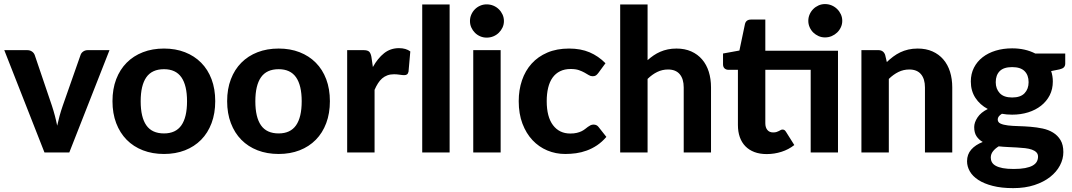

<svg xmlns="http://www.w3.org/2000/svg" viewBox="-20 -768 5400 967"><path d="M531.5 -515.5 329 0H204L1.5 -515.5H116Q131 -515.5 141 -508.5Q151 -501.5 155 -490.5L241.5 -235.5Q250 -209.5 256.5 -184.8Q263 -160 268 -135Q273.5 -160 280.2 -184.8Q287 -209.5 296 -235.5L385.5 -490.5Q389 -501.5 399 -508.5Q409 -515.5 422.5 -515.5Z M806 -523.5Q864 -523.5 911.5 -505Q959 -486.5 993 -452.2Q1027 -418 1045.5 -369Q1064 -320 1064 -258.5Q1064 -197 1045.5 -147.8Q1027 -98.5 993 -64Q959 -29.5 911.5 -11Q864 7.5 806 7.5Q747.5 7.5 699.8 -11Q652 -29.5 618 -64Q584 -98.5 565.2 -147.8Q546.5 -197 546.5 -258.5Q546.5 -320 565.2 -369Q584 -418 618 -452.2Q652 -486.5 699.8 -505Q747.5 -523.5 806 -523.5ZM806 -96Q865 -96 893.5 -136.8Q922 -177.5 922 -258Q922 -338 893.5 -378.8Q865 -419.5 806 -419.5Q745.5 -419.5 717 -378.8Q688.5 -338 688.5 -258Q688.5 -177.5 717 -136.8Q745.5 -96 806 -96Z M1383.5 -523.5Q1441.5 -523.5 1489 -505Q1536.5 -486.5 1570.5 -452.2Q1604.5 -418 1623 -369Q1641.5 -320 1641.5 -258.5Q1641.5 -197 1623 -147.8Q1604.5 -98.5 1570.5 -64Q1536.5 -29.5 1489 -11Q1441.5 7.5 1383.5 7.5Q1325 7.5 1277.2 -11Q1229.5 -29.5 1195.5 -64Q1161.5 -98.5 1142.8 -147.8Q1124 -197 1124 -258.5Q1124 -320 1142.8 -369Q1161.5 -418 1195.5 -452.2Q1229.5 -486.5 1277.2 -505Q1325 -523.5 1383.5 -523.5ZM1383.5 -96Q1442.5 -96 1471 -136.8Q1499.5 -177.5 1499.5 -258Q1499.5 -338 1471 -378.8Q1442.5 -419.5 1383.5 -419.5Q1323 -419.5 1294.5 -378.8Q1266 -338 1266 -258Q1266 -177.5 1294.5 -136.8Q1323 -96 1383.5 -96Z M1858 -430.5Q1882.5 -474.5 1914.5 -500Q1946.5 -525.5 1989.5 -525.5Q2024.5 -525.5 2046.5 -509L2037.5 -407Q2035 -397 2029.8 -393.2Q2024.5 -389.5 2015.5 -389.5Q2007.5 -389.5 1992.5 -391.8Q1977.5 -394 1964.5 -394Q1945.5 -394 1930.8 -388.5Q1916 -383 1904.5 -373Q1893 -363 1883.8 -348.5Q1874.5 -334 1866.5 -315.5V0H1728.5V-515.5H1810Q1831 -515.5 1839 -508Q1847 -500.5 1850.5 -482Z M2244.5 -745.5V0H2106.5V-745.5Z M2501.5 -515.5V0H2363.5V-515.5ZM2518 -662Q2518 -644.5 2511 -629.5Q2504 -614.5 2492.2 -603Q2480.5 -591.5 2464.8 -585Q2449 -578.5 2431 -578.5Q2414 -578.5 2398.8 -585Q2383.5 -591.5 2372 -603Q2360.5 -614.5 2353.8 -629.5Q2347 -644.5 2347 -662Q2347 -679.5 2353.8 -694.8Q2360.5 -710 2372 -721.5Q2383.5 -733 2398.8 -739.5Q2414 -746 2431 -746Q2449 -746 2464.8 -739.5Q2480.5 -733 2492.2 -721.5Q2504 -710 2511 -694.8Q2518 -679.5 2518 -662Z M2993.5 -400.5Q2987.5 -392.5 2981.5 -388.2Q2975.5 -384 2964.5 -384Q2954.5 -384 2945.2 -389.8Q2936 -395.5 2924 -402.2Q2912 -409 2895.5 -414.8Q2879 -420.5 2854.5 -420.5Q2823.5 -420.5 2800.8 -409.2Q2778 -398 2763 -377Q2748 -356 2740.8 -326Q2733.5 -296 2733.5 -258.5Q2733.5 -179.5 2765.2 -137.5Q2797 -95.5 2852 -95.5Q2871 -95.5 2884.8 -98.8Q2898.5 -102 2908.8 -107Q2919 -112 2926.5 -118Q2934 -124 2940.8 -129Q2947.5 -134 2954.2 -137.2Q2961 -140.5 2969.5 -140.5Q2985.5 -140.5 2994.5 -128.5L3034 -78.5Q3012 -53 2987 -36.2Q2962 -19.5 2935.2 -9.8Q2908.5 0 2881 3.8Q2853.5 7.5 2826.5 7.5Q2779 7.5 2736.5 -10.2Q2694 -28 2662 -62Q2630 -96 2611.2 -145.5Q2592.5 -195 2592.5 -258.5Q2592.5 -315 2609 -363.5Q2625.5 -412 2657.5 -447.5Q2689.5 -483 2736.8 -503.2Q2784 -523.5 2846 -523.5Q2905 -523.5 2949.5 -504.5Q2994 -485.5 3029.5 -449.5Z M3241.5 -465Q3256 -478 3271.8 -488.8Q3287.5 -499.5 3305.2 -507.2Q3323 -515 3343.2 -519.2Q3363.5 -523.5 3387 -523.5Q3429 -523.5 3461.5 -509Q3494 -494.5 3516.2 -468.5Q3538.5 -442.5 3549.8 -406.5Q3561 -370.5 3561 -327.5V0H3423.5V-327.5Q3423.5 -370.5 3403.5 -394.2Q3383.5 -418 3344.5 -418Q3315.5 -418 3290 -405.5Q3264.5 -393 3241.5 -370.5V0H3103.5V-745.5H3241.5Z M4200.5 0H4063V-416.5H3834.5V-147.5Q3834.5 -126 3844.8 -113.5Q3855 -101 3874 -101Q3884 -101 3891 -103.2Q3898 -105.5 3903 -108.2Q3908 -111 3912.2 -113.2Q3916.5 -115.5 3921 -115.5Q3927 -115.5 3931 -112.8Q3935 -110 3939 -103.5L3980.5 -37.5Q3952 -15 3916 -3.5Q3880 8 3841.5 8Q3806.5 8 3779.5 -2.2Q3752.5 -12.5 3734 -31.5Q3715.5 -50.5 3706 -77.5Q3696.5 -104.5 3696.5 -138.5V-416.5H3648Q3637 -416.5 3629.2 -423.5Q3621.5 -430.5 3621.5 -444.5V-498.5L3704 -513.5L3732 -647Q3737.5 -669.5 3762.5 -669.5H3834.5V-512.5H4200.5ZM4222 -663Q4222 -646 4215 -630.8Q4208 -615.5 4196.2 -604.2Q4184.5 -593 4168.8 -586.2Q4153 -579.5 4135 -579.5Q4118 -579.5 4102.8 -586.2Q4087.5 -593 4076 -604.2Q4064.5 -615.5 4057.8 -630.8Q4051 -646 4051 -663Q4051 -680.5 4057.8 -695.8Q4064.5 -711 4076 -722.5Q4087.5 -734 4102.8 -740.8Q4118 -747.5 4135 -747.5Q4153 -747.5 4168.8 -740.8Q4184.5 -734 4196.2 -722.5Q4208 -711 4215 -695.8Q4222 -680.5 4222 -663Z M4446.5 -455.5Q4462 -470.5 4478.8 -483Q4495.5 -495.5 4514.2 -504.5Q4533 -513.5 4554.8 -518.5Q4576.5 -523.5 4602 -523.5Q4644 -523.5 4676.5 -509Q4709 -494.5 4731.2 -468.5Q4753.5 -442.5 4764.8 -406.5Q4776 -370.5 4776 -327.5V0H4638.5V-327.5Q4638.5 -370.5 4618.5 -394.2Q4598.5 -418 4559.5 -418Q4530.5 -418 4505 -405.5Q4479.5 -393 4456.5 -370.5V0H4318.5V-515.5H4403.5Q4429.5 -515.5 4438 -491.5Z M5077.5 -277Q5120 -277 5140.2 -298.5Q5160.5 -320 5160.5 -354Q5160.5 -389.5 5140.2 -409.8Q5120 -430 5077.5 -430Q5035 -430 5015 -409.8Q4995 -389.5 4995 -354Q4995 -320.5 5015.2 -298.8Q5035.5 -277 5077.5 -277ZM5208 21Q5208 7.5 5199.5 -1Q5191 -9.5 5176.8 -14.5Q5162.5 -19.5 5143 -21.8Q5123.5 -24 5101.5 -25.2Q5079.5 -26.5 5056 -27.5Q5032.5 -28.5 5010 -31Q4992.5 -20.5 4981.2 -6.2Q4970 8 4970 26Q4970 38.5 4975.8 49Q4981.5 59.5 4995 67Q5008.5 74.5 5030.5 78.8Q5052.5 83 5085.5 83Q5119.5 83 5143 78.5Q5166.5 74 5181 65.8Q5195.5 57.5 5201.8 46Q5208 34.5 5208 21ZM5345 -498.5V-448Q5345 -436 5338.2 -429Q5331.5 -422 5316 -418.5L5274 -410Q5282.5 -385.5 5282.5 -357.5Q5282.5 -319 5266.8 -288.2Q5251 -257.5 5223.5 -235.8Q5196 -214 5158.5 -202.2Q5121 -190.5 5077.5 -190.5Q5050 -190.5 5026 -195Q5005 -182 5005 -166.5Q5005 -152 5019.2 -145.5Q5033.5 -139 5056.8 -136.2Q5080 -133.5 5109.8 -132.8Q5139.5 -132 5170.2 -129.5Q5201 -127 5230.8 -120.8Q5260.5 -114.5 5283.8 -100.2Q5307 -86 5321.2 -62.5Q5335.5 -39 5335.5 -2Q5335.5 32.5 5318.5 65Q5301.5 97.5 5269.2 123Q5237 148.5 5190 164Q5143 179.5 5083 179.5Q5023.5 179.5 4979.8 168.2Q4936 157 4907.2 138.2Q4878.5 119.5 4864.5 95Q4850.5 70.5 4850.5 44Q4850.5 9.5 4871.5 -14.5Q4892.5 -38.5 4929.5 -53Q4910 -64 4898.2 -81.8Q4886.5 -99.5 4886.5 -128Q4886.5 -151 4903.2 -176.5Q4920 -202 4955 -219Q4915.5 -240 4892.5 -275.2Q4869.5 -310.5 4869.5 -357.5Q4869.5 -396 4885.2 -427Q4901 -458 4929 -479.8Q4957 -501.5 4995 -513Q5033 -524.5 5077.5 -524.5Q5143.5 -524.5 5194 -498.5Z"/></svg>

Font: Lato 2
Style: Regular
Weight: 800
Designer: Lukasz Dziedzic with Adam Twardoch and Botio Nikoltchev
Foundry: tyPoland Lukasz Dziedzic
Version: Version 2.015; 2015-08-06; http://www.latofonts.com/